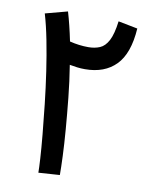

<svg xmlns="http://www.w3.org/2000/svg" viewBox="-79 -737 624 801"><g transform="rotate(10 233.0 -337.0)"><path d="M229 -1 139 5Q139 -13 136.5 -55Q134 -97 128.5 -155.5Q123 -214 115.5 -281.5Q108 -349 98 -417Q88 -485 76 -546Q64 -607 50 -654L144 -679Q152 -652 159.5 -621.5Q167 -591 174 -557Q214 -547 253 -547Q280 -547 301.5 -556Q323 -565 337.5 -592.5Q352 -620 359 -675L441 -659Q434 -552 386 -503Q338 -454 255 -454Q238 -454 222 -456Q206 -458 190 -461Q201 -393 208 -324.5Q215 -256 220 -193.5Q225 -131 227 -81.5Q229 -32 229 -1Z"/></g></svg>

Font: Noto Sans Arabic UI Cn Md
Style: Regular
Weight: 500
Width: 3
Designer: Monotype Design Team, Nadine Chahine and Nizar Qandah
Foundry: Monotype Imaging Inc.
Version: Version 2.010; ttfautohint (v1.8.4.7-5d5b)